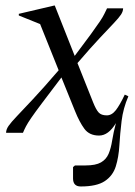

<svg xmlns="http://www.w3.org/2000/svg" viewBox="-20 -480 488 694"><path d="M2 0Q2 -12 11 -25Q20 -38 41.5 -60.5Q63 -83 99.5 -122Q136 -161 192 -226L125 -393L48 -424V-430L176 -460H178L250 -278Q287 -327 308.5 -356.5Q330 -386 341 -402.5Q352 -419 357 -429.5Q362 -440 367 -450H425Q425 -439 417.5 -427.5Q410 -416 391.5 -396.5Q373 -377 341 -343Q309 -309 260 -252L317 -109Q327 -84 336.5 -73.5Q346 -63 366 -63Q384 -63 398.5 -81.5Q413 -100 431 -138L444 -132Q425 -88 419.5 -42.5Q414 3 411.5 45.5Q409 88 398.5 121.5Q388 155 359 174.5Q330 194 272 194Q244 194 244 165V124L251 118H289Q326 118 345 107Q364 96 372.5 76Q381 56 385.5 27.5Q390 -1 399 -35Q372 10 338 10Q303 10 285 -14.5Q267 -39 251 -79L202 -200Q158 -142 132 -107.5Q106 -73 93 -54Q80 -35 74 -23.5Q68 -12 63 0Z"/></svg>

Font: Spectral
Style: Italic
Weight: 400
Italic angle: -10°
Designer: Jean-Baptiste Levee
Foundry: Production Type
Version: Version 2.001